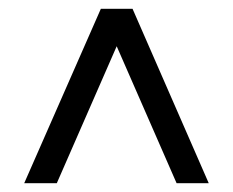

<svg xmlns="http://www.w3.org/2000/svg" viewBox="-20 -720 529 436"><path d="M281 -700H209L35 -304H109L245 -615L381 -304H454Z"/></svg>

Font: LT Superior Serif Semibold
Style: Regular
Weight: 600
Designer: Daniel Lyons
Foundry: LyonsType
Version: Version 2.120;FEAKit 1.0